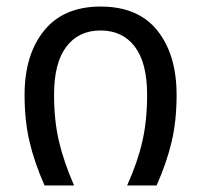

<svg xmlns="http://www.w3.org/2000/svg" viewBox="-20 -566 614 586"><path d="M116 0Q85 -70 70 -134Q55 -198 55 -276Q55 -399 114.5 -472.5Q174 -546 287 -546Q402 -546 460.5 -472.5Q519 -399 519 -276Q519 -198 504 -134Q489 -70 458 0H368Q400 -71 414.5 -134.5Q429 -198 429 -277Q429 -374 391.5 -423.5Q354 -473 287 -473Q220 -473 182.5 -423.5Q145 -374 145 -277Q145 -198 160 -134.5Q175 -71 206 0Z"/></svg>

Font: Go Noto Current
Style: Regular
Weight: 400
Designer: Monotype Design Team
Foundry: Monotype Imaging Inc.
Version: Version 2.007; ttfautohint (v1.8) -l 8 -r 50 -G 200 -x 14 -D